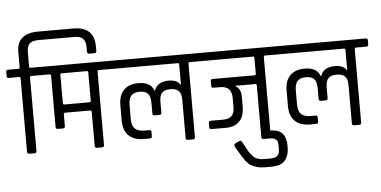

<svg xmlns="http://www.w3.org/2000/svg" viewBox="-84 -1016 2777 1399"><g transform="rotate(-5 1304.5 -316.5)"><path d="M236 -881H497Q649 -881 649 -735V-704Q649 -688 633 -688H595Q581 -688 581 -704V-734Q581 -780 561 -799.5Q541 -819 497 -819H235Q190 -819 170.5 -800Q151 -781 151 -734V-634Q151 -623 161 -623H236Q252 -623 252 -608V-578Q252 -563 236 -563H161Q151 -563 151 -553V-15Q151 0 136 0H97Q82 0 82 -15V-553Q82 -563 72 -563H-3Q-18 -563 -18 -578V-608Q-18 -623 -3 -623H72Q82 -623 82 -634V-745Q82 -814 122.5 -847.5Q163 -881 236 -881Z M577 -346V-553Q577 -563 567 -563H383Q373 -563 373 -553V-346Q373 -335 383 -335H566Q577 -335 577 -346ZM566 -275H383Q373 -275 373 -264V-178Q373 -162 358 -162H320Q305 -162 305 -178V-553Q305 -563 295 -563H230Q214 -563 214 -578V-609Q214 -623 230 -623H731Q746 -623 746 -608V-578Q746 -563 731 -563H655Q645 -563 645 -553V-15Q645 0 630 0H592Q577 0 577 -15V-264Q577 -275 566 -275Z M1155 -442Q1217 -442 1238 -406H1242V-553Q1242 -563 1232 -563H724Q708 -563 708 -578V-608Q708 -623 724 -623H1396Q1411 -623 1411 -608V-578Q1411 -563 1396 -563H1320Q1310 -563 1310 -553V-15Q1310 0 1295 0H1257Q1242 0 1242 -15V-293Q1242 -340 1222.5 -359.5Q1203 -379 1162 -379Q1121 -379 1101.5 -359.5Q1082 -340 1082 -292V-215Q1082 -199 1067 -199H1031Q1016 -199 1016 -215V-295Q1016 -341 996.5 -360.5Q977 -380 936.5 -380Q896 -380 876 -358.5Q856 -337 856 -289V-186Q856 -138 878.5 -116.5Q901 -95 946 -95H982Q998 -95 998 -81V-49Q998 -34 982 -34H938Q867 -34 828 -71.5Q789 -109 789 -183V-293Q789 -367 827 -405Q865 -443 933 -443Q1023 -443 1046 -379H1050Q1072 -442 1155 -442Z M1637 -362V-358Q1676 -338 1676 -280V-206Q1676 -136 1640.5 -99.5Q1605 -63 1542 -63H1436Q1420 -63 1420 -77V-109Q1420 -124 1436 -124H1526Q1569 -124 1589 -145Q1609 -166 1609 -211V-276Q1609 -362 1525 -362H1476Q1461 -362 1461 -377V-412Q1461 -426 1476 -426H1782Q1792 -426 1792 -436V-553Q1792 -563 1783 -563H1389Q1373 -563 1373 -578V-608Q1373 -623 1389 -623H1946Q1962 -623 1962 -608V-578Q1962 -563 1946 -563H1871Q1861 -563 1861 -553V-15Q1861 0 1845 0H1807Q1792 0 1792 -15V-352Q1792 -362 1782 -362Z M1792 27V-1Q1792 -16 1808 -16H1852Q1920 -16 1948.5 14.5Q1977 45 1977 111.5Q1977 178 1946.5 213Q1916 248 1847 248H1795Q1740 248 1695 221Q1679 211 1659 186Q1639 158 1598 88Q1591 75 1591 68.5Q1591 62 1599 56Q1632 39 1637.5 39Q1643 39 1650.5 51.5Q1658 64 1674 94.5Q1690 125 1697 134.5Q1704 144 1719 160Q1745 188 1797 188H1847Q1876 188 1891 176.5Q1906 165 1909 151Q1912 137 1912 111.5Q1912 86 1909.5 73.5Q1907 61 1893 51.5Q1879 42 1850 42H1808Q1792 42 1792 27Z M2371 -442Q2433 -442 2454 -406H2458V-553Q2458 -563 2448 -563H1940Q1924 -563 1924 -578V-608Q1924 -623 1940 -623H2612Q2627 -623 2627 -608V-578Q2627 -563 2612 -563H2536Q2526 -563 2526 -553V-15Q2526 0 2511 0H2473Q2458 0 2458 -15V-293Q2458 -340 2438.5 -359.5Q2419 -379 2378 -379Q2337 -379 2317.5 -359.5Q2298 -340 2298 -292V-215Q2298 -199 2283 -199H2247Q2232 -199 2232 -215V-295Q2232 -341 2212.5 -360.5Q2193 -380 2152.5 -380Q2112 -380 2092 -358.5Q2072 -337 2072 -289V-186Q2072 -138 2094.5 -116.5Q2117 -95 2162 -95H2198Q2214 -95 2214 -81V-49Q2214 -34 2198 -34H2154Q2083 -34 2044 -71.5Q2005 -109 2005 -183V-293Q2005 -367 2043 -405Q2081 -443 2149 -443Q2239 -443 2262 -379H2266Q2288 -442 2371 -442Z"/></g></svg>

Font: Rajdhani Medium
Style: Regular
Weight: 500
Designer: Satya Rajpurohit, Jyotish Sonowal
Foundry: Indian Type Foundry
Version: Version 1.201 February 1, 2022